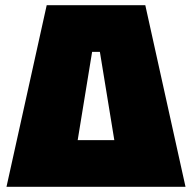

<svg xmlns="http://www.w3.org/2000/svg" viewBox="-20 -720 740 740"><path d="M540 -700 695 0H450L365 -520H335L250 0H5L160 -700ZM60 0V-180H640V0Z"/></svg>

Font: Tektur Black
Style: Regular
Weight: 900
Designer: Adam Jagosz
Foundry: Adam Jagosz
Version: Version 1.005;gftools[0.9.30]